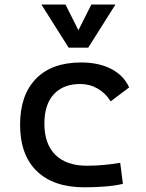

<svg xmlns="http://www.w3.org/2000/svg" viewBox="-20 -796 626 826"><path d="M342.8 9.8Q210.4 9.8 138.4 -59.8Q66.4 -129.4 66.4 -259.8Q66.4 -386.7 134.5 -457Q202.6 -527.3 329.1 -527.3Q404.8 -527.3 458.7 -499.3Q512.7 -471.2 535.6 -419.9L456.1 -359.9Q434.1 -395.5 399.9 -415Q365.7 -434.6 325.2 -434.6Q252 -434.6 211.4 -390.4Q170.9 -346.2 170.9 -264.6Q170.9 -176.3 218.5 -129.6Q266.1 -83 354.5 -83Q390.6 -83 426.8 -86.4Q462.9 -89.8 497.1 -95.7L508.8 -4.9Q468.8 3.9 426 6.8Q383.3 9.8 342.8 9.8ZM275.4 -590.8 158.2 -776.4H261.7L322.3 -656.2H312.5L373 -776.4H476.6L359.4 -590.8Z"/></svg>

Font: Cascadia Mono
Style: Regular
Weight: 400
Monospace: yes
Designer: Aaron Bell
Foundry: Saja Typeworks
Version: Version 2404.023